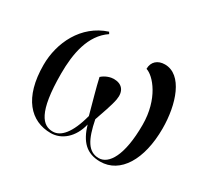

<svg xmlns="http://www.w3.org/2000/svg" viewBox="-116 -724 983 912"><g transform="rotate(30 375.5 -268.0)"><path d="M246 10C305 10 359 -34 378 -113C402 -32 442 10 517 10C627 10 696 -104 696 -274C696 -407 650 -544 554 -544C515 -544 488 -521 488 -482C531 -469 605 -384 605 -242C605 -74 558 -1 503 -1C445 -1 417 -52 397 -153C411 -194 432 -251 438 -285C447 -335 423 -363 378 -363C362 -363 335 -356 314 -337C326 -283 344 -222 363 -151C335 -44 294 -1 251 -1C196 -1 148 -45 148 -260C148 -369 168 -480 252 -536L246 -546C116 -504 55 -375 55 -254C55 -74 136 10 246 10Z"/></g></svg>

Font: Noto Serif Display SemiCondensed
Style: Regular
Weight: 400
Width: 4
Designer: Monotype Design Team
Foundry: Monotype Imaging Inc.
Version: Version 2.009